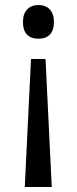

<svg xmlns="http://www.w3.org/2000/svg" viewBox="-20 -566 309 768"><path d="M104 -330.1H162.1L187 182.1H79.1ZM195.8 -478Q195.8 -445.3 179.9 -428.2Q164.1 -411.1 133.8 -411.1Q103.5 -411.1 87.6 -428Q71.8 -444.8 71.8 -478Q71.8 -510.3 88.4 -528.1Q105 -545.9 133.8 -545.9Q162.6 -545.9 179.2 -528.3Q195.8 -510.7 195.8 -478Z"/></svg>

Font: Noto Sans Southeast Asian
Style: Regular
Weight: 400
Designer: Monotype Design Team
Foundry: Monotype Imaging Inc.
Version: Version 1.06 uh; ttfautohint (v1.4.1)